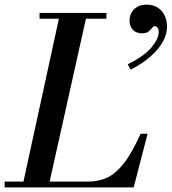

<svg xmlns="http://www.w3.org/2000/svg" viewBox="-42 -810 742 830"><path d="M54 0 218 -754H335L167 0ZM-22 0V-25H339Q384 -25 421 -42Q458 -59 493 -103.5Q528 -148 566 -232H596L536 0ZM129 -729V-754H418V-729ZM523 -509 510 -532Q581 -567 612.5 -604.5Q644 -642 644 -671Q644 -685 638.5 -691Q633 -697 628 -697Q621 -697 615.5 -689.5Q610 -682 600.5 -674Q591 -666 572 -666Q547 -666 532.5 -681Q518 -696 518 -721Q518 -750 538 -770Q558 -790 592 -790Q619 -790 639 -777.5Q659 -765 669.5 -743.5Q680 -722 680 -696Q680 -644 637 -594.5Q594 -545 523 -509Z"/></svg>

Font: Libre Bodoni
Style: Italic
Weight: 400
Italic angle: -13°
Designer: Pablo Impallari, Rodrigo Fuenzalida
Foundry: Impallari Type
Version: Version 2.005;gftools[0.9.23]